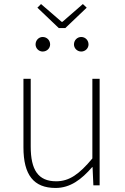

<svg xmlns="http://www.w3.org/2000/svg" viewBox="-20 -917 617 950"><path d="M255 13C328 13 383 -29 436 -90H438L442 0H473V-527H437V-133C372 -55 323 -20 258 -20C169 -20 132 -76 132 -192V-527H96V-188C96 -51 147 13 255 13ZM271 -778H303L409 -879L390 -897L289 -809H285L183 -897L165 -879ZM191 -662C212 -662 228 -678 228 -697C228 -718 212 -734 191 -734C172 -734 156 -718 156 -697C156 -678 172 -662 191 -662ZM382 -662C402 -662 418 -678 418 -697C418 -718 402 -734 382 -734C362 -734 346 -718 346 -697C346 -678 362 -662 382 -662Z"/></svg>

Font: Noto Sans CJK SC Thin
Style: Regular
Weight: 100
Designer: Ryoko NISHIZUKA 西塚涼子 (kana, bopomofo & ideographs); Paul D. Hunt (Latin, Greek & Cyrillic); Sandoll Communications 산돌커뮤니
Foundry: Adobe
Version: Version 2.004;hotconv 1.0.118;makeotfexe 2.5.65603